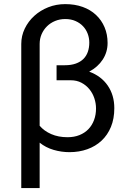

<svg xmlns="http://www.w3.org/2000/svg" viewBox="-20 -741 640 948"><path d="M302.2 -720.7Q349.6 -720.7 388.2 -706.8Q426.8 -692.9 454.1 -667.2Q481.4 -641.6 496.3 -606.4Q511.2 -571.3 511.2 -528.8Q511.2 -483.9 487.3 -447Q463.4 -410.2 420.4 -387.2Q479.5 -365.7 512 -318.4Q544.4 -271 544.4 -207Q544.4 -154.8 527.8 -114.5Q511.2 -74.2 481.4 -46.4Q451.7 -18.6 411.1 -4.2Q370.6 10.3 322.8 10.3Q283.2 10.3 244.6 -1Q206.1 -12.2 175.8 -36.6V187.5H85V-523.9Q85 -564 102.3 -599.9Q119.6 -635.7 149.2 -662.6Q178.7 -689.5 218 -705.1Q257.3 -720.7 302.2 -720.7ZM300.3 -418.9Q331.5 -418.9 354.5 -427.2Q377.4 -435.5 392.1 -450.2Q406.7 -464.8 413.8 -485.4Q420.9 -505.9 420.9 -530.8Q420.9 -553.2 413.1 -574.2Q405.3 -595.2 390.1 -611.3Q375 -627.4 352.8 -637.2Q330.6 -647 302.2 -647Q275.4 -647 252.2 -637.5Q229 -627.9 212.2 -611.3Q195.3 -594.7 185.5 -572.3Q175.8 -549.8 175.8 -523.9V-120.1Q197.8 -94.2 232.9 -78.9Q268.1 -63.5 313.5 -63.5Q346.2 -63.5 372.3 -74Q398.4 -84.5 416.5 -103.3Q434.6 -122.1 444.3 -148.2Q454.1 -174.3 454.1 -205.1Q454.1 -231 445.8 -255.9Q437.5 -280.8 421.4 -300.5Q405.3 -320.3 382.1 -332.5Q358.9 -344.7 329.1 -344.7H259.3V-418.9Z"/></svg>

Font: Roboto Mono
Style: Regular
Weight: 400
Designer: Google
Version: Version 2.000985; 2015; ttfautohint (v1.3)